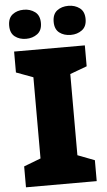

<svg xmlns="http://www.w3.org/2000/svg" viewBox="-61 -967 563 1006"><g transform="rotate(-5 220.0 -464.0)"><path d="M406 0H34V-110L123 -144V-571L34 -604V-714H406V-604L317 -571V-144L406 -110ZM20 -851Q20 -891 44 -909.5Q68 -928 103 -928Q137 -928 162 -909.5Q187 -891 187 -851Q187 -812 162 -793.5Q137 -775 103 -775Q68 -775 44 -793.5Q20 -812 20 -851ZM254 -851Q254 -891 278 -909.5Q302 -928 338 -928Q372 -928 397 -909.5Q422 -891 422 -851Q422 -812 397 -793.5Q372 -775 338 -775Q302 -775 278 -793.5Q254 -812 254 -851Z"/></g></svg>

Font: Noto Sans Ethiopic Black
Style: Regular
Weight: 900
Designer: Monotype Design Team
Foundry: Monotype Imaging Inc.
Version: Version 2.102; ttfautohint (v1.8.4.7-5d5b)